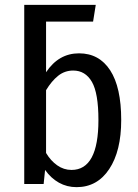

<svg xmlns="http://www.w3.org/2000/svg" viewBox="-20 -759 570 792"><path d="M480 -264Q480 -136 430.5 -61.5Q381 13 296 13Q256 13 223 -5.5Q190 -24 166 -58L160 0H80V-739H375L364 -670H170V-461Q222 -539 306 -539Q389 -539 434.5 -469Q480 -399 480 -264ZM386 -264Q386 -375 359 -421.5Q332 -468 282 -468Q247 -468 220 -446.5Q193 -425 170 -387V-128Q189 -96 216 -77Q243 -58 275 -58Q386 -58 386 -264Z"/></svg>

Font: Fira Sans Condensed
Style: Regular
Weight: 400
Width: 3
Designer: bBox Type GmbH & Carrois Corporate GbR & Edenspiekermann AG
Foundry: bBox Type GmbH & Carrois Corporate GbR & Edenspiekermann AG
Version: Version 4.301